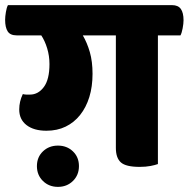

<svg xmlns="http://www.w3.org/2000/svg" viewBox="-60 -640 736 749"><path d="M166 89Q131 89 107.5 66Q84 43 84 8Q84 -27 107.5 -49.5Q131 -72 166 -72Q201 -72 224.5 -49.5Q248 -27 248 8Q248 43 224.5 66Q201 89 166 89ZM556 -502V0Q545 4 527 7.5Q509 11 485 11Q431 11 411.5 -6.5Q392 -24 392 -63V-502H263Q280 -473 290.5 -436.5Q301 -400 301 -352Q301 -302 288.5 -261.5Q276 -221 252.5 -191.5Q229 -162 196 -146Q163 -130 121 -130Q72 -130 43.5 -152Q15 -174 15 -213Q15 -244 29 -273Q37 -271 43 -271Q49 -271 57 -271Q89 -271 111 -300.5Q133 -330 133 -390Q133 -422 124 -451.5Q115 -481 101 -502H5Q-20 -502 -30 -517.5Q-40 -533 -40 -563Q-40 -575 -37 -593Q-34 -611 -29 -620H611Q635 -620 645.5 -605Q656 -590 656 -561Q656 -548 652.5 -529.5Q649 -511 644 -502Z"/></svg>

Font: Baloo 2 ExtraBold
Style: Regular
Weight: 800
Designer: Sarang Kulkarni and Ek Type
Foundry: Ek Type
Version: Version 1.640;hotconv 1.0.111;makeotfexe 2.5.65597; ttfautoh